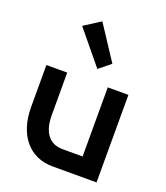

<svg xmlns="http://www.w3.org/2000/svg" viewBox="-142 -880 848 979"><g transform="rotate(20 281.5 -391.0)"><path d="M244 -782 155 -725 303 -545 366 -596ZM52 -475V-247C52 -96 132 0 258 0H497V-475H385V-100H276C188 -100 165 -176 165 -242V-475Z"/></g></svg>

Font: Mint Spirit
Style: Bold
Weight: 700
Designer: HARENDAL Hirwen
Foundry: Arkandis Digital Foundry.
Version: Version 1.004;FFEdit